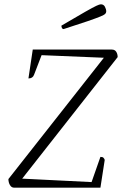

<svg xmlns="http://www.w3.org/2000/svg" viewBox="-20 -871 569 891"><path d="M46 0Q33 0 26 -12.5Q19 -25 19 -40L462 -603L173 -615L138 -524Q132 -507 112 -507L132 -641H499Q513 -641 519.5 -630.5Q526 -620 526 -606L83 -42L405 -26L446 -143Q456 -143 460 -139Q464 -135 466 -129L446 0ZM275 -736Q270 -736 267.5 -741Q265 -746 265 -752Q338 -795 375 -816Q412 -837 427 -844Q442 -851 448 -851Q461 -851 467 -839.5Q473 -828 473 -818Q473 -812 468.5 -807Q464 -802 446 -794.5Q428 -787 387.5 -773Q347 -759 275 -736Z"/></svg>

Font: Petrona ExtraLight
Style: Italic
Weight: 200
Italic angle: -9°
Designer: Ringo R. Seeber
Foundry: Ringo R. Seeber
Version: Version 2.001; ttfautohint (v1.8.3)